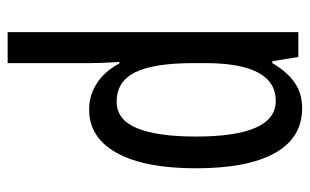

<svg xmlns="http://www.w3.org/2000/svg" viewBox="-174 -626 810 502"><g transform="rotate(-90 231.0 -375.0)"><path d="M199 10Q122 10 82 -61Q42 -132 42 -268Q42 -402 82 -474.5Q122 -547 196 -547Q233 -547 264.5 -526.5Q296 -506 316 -468H320Q317 -513 317 -542V-760H398V0H333L322 -68H317Q295 -30 266.5 -10Q238 10 199 10ZM218 -59Q317 -59 317 -244V-274Q317 -378 293 -426.5Q269 -475 216 -475Q169 -475 147 -422Q125 -369 125 -268Q125 -59 218 -59Z"/></g></svg>

Font: Noto Sans Lao ExtraCondensed
Style: Regular
Weight: 400
Width: 2
Designer: Monotype Design Team
Foundry: Monotype Imaging Inc.
Version: Version 2.003; ttfautohint (v1.8.4.7-5d5b)